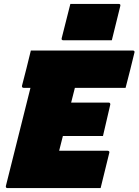

<svg xmlns="http://www.w3.org/2000/svg" viewBox="-20 -957 705 977"><path d="M338 -937H584Q595 -937 592 -926L549 -752H303Q291 -752 294 -763ZM18 0Q8 0 10 -11L135 -510H100Q95 -510 93 -513.5Q91 -517 92 -521Q105 -570 115 -610.5Q125 -651 137 -700H656Q661 -700 663.5 -696.5Q666 -693 664 -689Q652 -640 642 -599.5Q632 -559 619 -510H361Q359 -502 357 -494Q350 -466 342 -435H533Q538 -435 540 -431.5Q542 -428 541 -424Q532 -384 522.5 -344.5Q513 -305 504 -265H300Q295 -246 290.5 -227.5Q286 -209 281 -190H527Q532 -190 535 -187Q538 -184 536 -179Q525 -134 514 -89.5Q503 -45 492 0Z"/></svg>

Font: Recursive Mn Lnr St XBk
Style: Italic
Weight: 1000
Italic angle: -15°
Monospace: yes
Version: Version 1.079;hotconv 1.0.112;makeotfexe 2.5.65598; ttfautoh